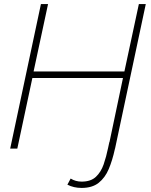

<svg xmlns="http://www.w3.org/2000/svg" viewBox="-20 -730 743 943"><path d="M181 -710H216L145 -379H591L662 -710H696L545 0H511L584 -347H139L65 0H30ZM381 193Q342 193 311 177L327 147Q351 162 381 162Q426 162 451 138.5Q476 115 489 77.5Q502 40 511 -4L517 -32H551L544 3Q532 58 514 100.5Q496 143 464.5 168Q433 193 381 193Z"/></svg>

Font: Raleway ExtraLight
Style: Italic
Weight: 200
Italic angle: -12°
Designer: Matt McInerney, Pablo Impallari, Rodrigo Fuenzalida
Foundry: Matt McInerney, Pablo Impallari, Rodrigo Fuenzalida
Version: Version 4.026